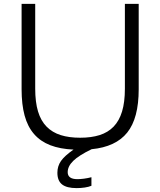

<svg xmlns="http://www.w3.org/2000/svg" viewBox="-20 -760 823 987"><path d="M374 207Q323 207 299 188Q275 169 275 128Q275 94 293.5 67.5Q312 41 358 9Q289 6 238.5 -13.5Q188 -33 155 -71Q122 -109 106.5 -166Q91 -223 91 -301V-740H161V-304Q161 -235 175.5 -187Q190 -139 219.5 -109Q249 -79 292 -65.5Q335 -52 392 -52Q449 -52 492 -65.5Q535 -79 564 -109Q593 -139 607.5 -187Q622 -235 622 -304V-740H693V-301Q693 -152 634 -78.5Q575 -5 451 7Q385 39 356.5 67Q328 95 328 125Q328 161 378 161Q392 161 411.5 158.5Q431 156 450 151V195Q436 201 415.5 204Q395 207 374 207Z"/></svg>

Font: Encode Sans Wide
Style: Light
Weight: 300
Designer: Pablo Impallari, Andres Torresi
Foundry: Pablo Impallari, Andres Torresi
Version: Version 1.000; ttfautohint (v1.00) -l 8 -r 50 -G 200 -x 14 -